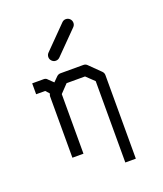

<svg xmlns="http://www.w3.org/2000/svg" viewBox="-144 -819 829 978"><g transform="rotate(-20 270.0 -330.0)"><path d="M180 -573Q180 -586 189 -595L308.3 -716Q317.2 -725 329.2 -725Q342.1 -725 351.1 -716Q360 -707 360 -694Q360 -682 351.1 -673L231.7 -552Q222.8 -543 209.8 -543Q197.9 -543 189 -552Q180 -561 180 -573ZM165 -442 189 -466Q198 -475 210 -475H334Q346 -475 354 -467L413 -409Q422 -400 422 -388V65H365V-376L322 -417H222L180 -373V-50H120V-385Q120 -387 124 -397L106 -417H57V-476H120Q132 -476 139 -467Z"/></g></svg>

Font: ibm3270
Style: Regular
Weight: 400
Monospace: yes
Version: Version 2.0.3